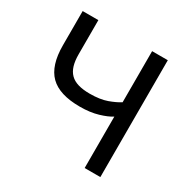

<svg xmlns="http://www.w3.org/2000/svg" viewBox="-157 -848 985 996"><g transform="rotate(30 335.0 -350.0)"><path d="M476 0V-308Q450 -291 403 -277Q356 -263 295 -263Q172 -263 116 -318.5Q60 -374 60 -495V-700H154V-495Q154 -456 162.5 -428Q171 -400 189 -382Q207 -364 236 -355.5Q265 -347 305 -347Q367 -347 408.5 -362Q450 -377 476 -394V-700H570V0Z"/></g></svg>

Font: Golos Text VF
Style: Regular
Weight: 400
Designer: A.Korolkova, Vitaly Kuzmin
Foundry: ParaType Ltd
Version: Version 2.003